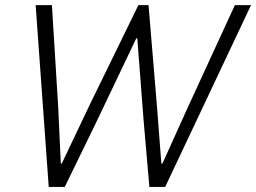

<svg xmlns="http://www.w3.org/2000/svg" viewBox="-20 -740 1014 760"><path d="M121.1 -719.7H185.5L210.4 -315.4L220.7 -92.8H224.6L333.5 -321.8L527.8 -719.7H567.9L601.1 -321.8L618.7 -92.8H623L723.6 -315.4L909.7 -719.7H973.6L633.8 0H571.3L548.8 -258.8L523.4 -588.4H519.5L362.3 -258.8L236.3 0H172.9Z"/></svg>

Font: Reddit Sans Fudge Light Italic
Style: Regular
Weight: 300
Italic angle: -11.25°
Designer: Stephen Hutchings
Version: Version 1.013